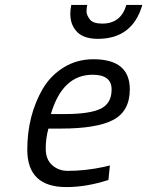

<svg xmlns="http://www.w3.org/2000/svg" viewBox="-20 -751 599 781"><path d="M256 -56Q327 -56 402 -72L427 -78L421 -19Q332 10 250 10Q91 10 91 -142Q91 -281 154 -390Q186 -444 239.5 -477Q293 -510 360 -510Q508 -510 508 -388Q508 -299 441 -263.5Q374 -228 228 -228H177Q166 -189 166 -146Q166 -103 192 -79.5Q218 -56 256 -56ZM242 -287Q344 -287 389 -308.5Q434 -330 434 -387Q434 -447 357 -447Q234 -447 187 -287ZM335 -731Q332 -719 332 -704.5Q332 -690 345 -672.5Q358 -655 396 -655Q472 -655 494 -731H559Q519 -593 378 -593Q313 -593 286 -630Q266 -656 266 -695Q266 -712 270 -731Z"/></svg>

Font: Titillium Web
Style: Italic
Weight: 400
Italic angle: -13°
Version: Version 1.002;PS 57.000;hotconv 1.0.70;makeotf.lib2.5.55311